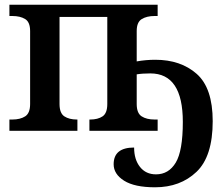

<svg xmlns="http://www.w3.org/2000/svg" viewBox="-20 -556 952 816"><path d="M463 142Q463 71 550 71Q550 122 575 153.5Q600 185 643 185Q697 185 727 135Q757 85 757 -38Q757 -244 619 -244Q585 -244 561 -240V-114Q561 -75 582 -61.5Q603 -48 637 -48H650V0H360V-48H363Q396 -48 416 -61.5Q436 -75 436 -114V-484H233V-114Q233 -75 253.5 -61.5Q274 -48 307 -48H309V0H20V-48H32Q66 -48 87 -61.5Q108 -75 108 -114V-424Q108 -462 87 -475Q66 -488 32 -488H20V-536H650V-488H637Q604 -488 582.5 -475Q561 -462 561 -424V-295Q600 -302 640 -302Q748 -302 816 -242Q884 -182 884 -41Q884 109 815 174.5Q746 240 639 240Q552 240 507.5 212Q463 184 463 142Z"/></svg>

Font: Noto Serif SemiBold
Style: Regular
Weight: 600
Designer: Monotype Design Team
Foundry: Monotype Imaging Inc.
Version: Version 1.001